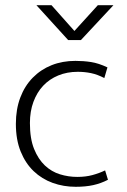

<svg xmlns="http://www.w3.org/2000/svg" viewBox="-20 -710 488 738"><path d="M277 -30Q309 -30 335 -37Q361 -44 384 -55L395 -19Q368 -5 338.5 1.5Q309 8 271 8Q224 8 182.5 -7Q141 -22 109.5 -52Q78 -82 59.5 -127.5Q41 -173 41 -234Q41 -290 58 -335Q75 -380 106 -411.5Q137 -443 178.5 -459.5Q220 -476 270 -476Q301 -476 330 -471.5Q359 -467 393 -451L381 -410Q354 -424 329.5 -429Q305 -434 279 -434Q238 -434 204 -420Q170 -406 146 -380.5Q122 -355 108.5 -318.5Q95 -282 95 -237Q95 -177 111 -137.5Q127 -98 152.5 -74Q178 -50 210.5 -40Q243 -30 277 -30ZM120 -690H178L266 -591L356 -690H416L291 -556H242Z"/></svg>

Font: Mukta Mahee ExtraLight
Style: Regular
Weight: 275
Designer: Shuchita Grover, Noopur Datye, Girish Dalvi, Yashodeep Gholap
Foundry: Ek Type
Version: Version 2.538;PS 1.000;hotconv 16.6.51;makeotf.lib2.5.65220;